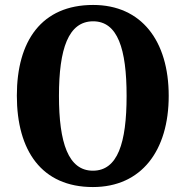

<svg xmlns="http://www.w3.org/2000/svg" viewBox="-20 -745 749 775"><path d="M355 10C551 10 661 -137 661 -358C661 -580 551 -725 356 -725C148 -725 48 -580 48 -359C48 -137 148 10 355 10ZM355 -56C256 -56 218 -168 218 -358C218 -548 256 -659 356 -659C455 -659 491 -548 491 -358C491 -168 455 -56 355 -56Z"/></svg>

Font: Noto Serif Sinhala Condensed ExtraBold
Style: Regular
Weight: 800
Width: 3
Designer: Jelle Bosma - Monotype Design Team
Foundry: Monotype Imaging Inc.
Version: Version 2.007